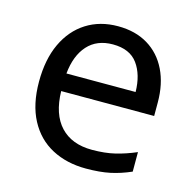

<svg xmlns="http://www.w3.org/2000/svg" viewBox="-87 -634 738 732"><g transform="rotate(15 282.0 -268.0)"><path d="M292 -546Q361 -546 410.5 -516Q460 -486 486.5 -431.5Q513 -377 513 -304V-251H146Q148 -160 192.5 -112.5Q237 -65 317 -65Q368 -65 407.5 -74.5Q447 -84 489 -102V-25Q448 -7 408 1.5Q368 10 313 10Q237 10 178.5 -21Q120 -52 87.5 -113.5Q55 -175 55 -264Q55 -352 84.5 -415Q114 -478 167.5 -512Q221 -546 292 -546ZM291 -474Q228 -474 191.5 -433.5Q155 -393 148 -321H421Q420 -389 389 -431.5Q358 -474 291 -474Z"/></g></svg>

Font: Noto Sans Tifinagh
Style: Regular
Weight: 400
Designer: JamraPatel
Foundry: JamraPatel LLC
Version: Version 2.004; ttfautohint (v1.8.4.7-5d5b)